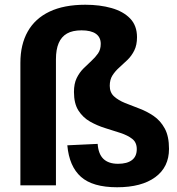

<svg xmlns="http://www.w3.org/2000/svg" viewBox="-20 -782 745 810"><path d="M474 8Q371 8 321.5 -36Q272 -80 264 -169L392 -175Q395 -132 416.5 -111.5Q438 -91 478 -91Q516 -91 536.5 -106.5Q557 -122 557 -153Q557 -181 538 -196Q519 -211 488.5 -221Q458 -231 424 -241.5Q390 -252 360 -269Q330 -286 311 -315.5Q292 -345 292 -394Q292 -429 303.5 -452.5Q315 -476 332 -493Q349 -510 365.5 -525Q382 -540 393.5 -556.5Q405 -573 405 -597Q405 -625 384.5 -639.5Q364 -654 324 -654Q286 -654 262.5 -640.5Q239 -627 227.5 -600Q216 -573 216 -532V0H66V-517Q66 -594 97 -649Q128 -704 189 -733Q250 -762 340 -762Q401 -762 450.5 -748Q500 -734 529 -704Q558 -674 558 -625Q558 -592 546.5 -569Q535 -546 518 -529.5Q501 -513 483.5 -497.5Q466 -482 454.5 -464Q443 -446 443 -420Q443 -392 461 -375.5Q479 -359 507.5 -347.5Q536 -336 568 -324Q600 -312 628.5 -292.5Q657 -273 675 -240Q693 -207 693 -154Q693 -77 635 -34.5Q577 8 474 8Z"/></svg>

Font: Pathway Extreme SemiCondensed
Style: Bold
Weight: 700
Width: 4
Version: Version 1.001;gftools[0.9.26]